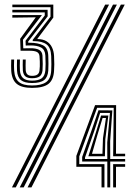

<svg xmlns="http://www.w3.org/2000/svg" viewBox="-20 -820 590 840"><path d="M120.2 -435.5Q75 -435.5 53.6 -452.9Q32.2 -470.2 29.2 -509.5Q28.8 -519 28.6 -531.6Q28.5 -544.2 29.2 -559.5H41.8Q41.2 -545.8 41.2 -533Q41.2 -520.2 42 -510.2Q44.5 -476.2 62.9 -461.1Q81.2 -446 120.2 -446Q160.5 -446 181.1 -460.2Q201.8 -474.5 204 -511Q204.8 -523.2 204.8 -539Q204.8 -554.8 204 -574.8Q202.5 -611.8 183.5 -625.9Q164.5 -640 128.5 -640H123.2L123 -645.5L201 -747V-788.5H34V-800H213.2V-743.2L142.8 -649.2Q168 -649.2 183.9 -639.2Q199.8 -629.2 207.6 -612.5Q215.5 -595.8 216.5 -575Q217.5 -552.8 217.5 -538.6Q217.5 -524.5 216.5 -511.2Q214.5 -470.8 192.1 -453.1Q169.8 -435.5 120.2 -435.5ZM120.2 -477.8Q101.2 -477.8 91.6 -485.5Q82 -493.2 80 -511Q79.2 -523 79.4 -535.6Q79.5 -548.2 79.8 -559.5H92.5Q92 -545.5 92 -533.1Q92 -520.8 92.5 -512.2Q93.8 -499.5 100.5 -493.9Q107.2 -488.2 120.2 -488.2Q135.8 -488.2 143.5 -493.8Q151.2 -499.2 152.8 -511.8Q154 -519.5 154.2 -529.4Q154.5 -539.2 154.2 -550.8Q154 -562.2 152.8 -574.5Q151.5 -587.8 141.1 -592.9Q130.8 -598 110 -598H70L68.2 -650.2L136.5 -744.2L34 -742.8V-754.2H163.5L80.5 -646.2L81.8 -608.5L110.2 -609Q136.8 -609.5 150.5 -602.2Q164.2 -595 165.8 -577.2Q167 -556.8 167 -540Q167 -523.2 166 -512Q163.8 -493 152.9 -485.4Q142 -477.8 120.2 -477.8ZM120.2 -456.8Q87.8 -456.8 72.1 -469.2Q56.5 -481.8 54.5 -510.8Q54.2 -518.5 54.1 -532.1Q54 -545.8 54.5 -559.5H67.2Q66.5 -545.2 66.6 -532.6Q66.8 -520 67.2 -511.2Q69.2 -488.2 81.6 -477.8Q94 -467.2 120.2 -467.2Q148.8 -467.2 162.5 -477.5Q176.2 -487.8 178.5 -512Q179.5 -522.2 179.5 -540.6Q179.5 -559 178.5 -576.8Q177.2 -602.5 159.8 -612.1Q142.2 -621.8 110.2 -621.2L92.5 -620.8L91.8 -641.8L175.8 -752.2V-765.8H34V-777H188.2L188.5 -748.5L103.2 -638.2L103.5 -633H110.2Q145.8 -633 167.8 -622Q189.8 -611 191.2 -576.5Q192 -557.2 192 -540.4Q192 -523.5 191.2 -511.2Q189.2 -482.5 172.9 -469.6Q156.5 -456.8 120.2 -456.8ZM66.2 0 474.5 -800H491.5L83.5 0ZM32.2 0 440.2 -800H457.2L49 0ZM100.5 0 508.8 -800H525.8L117.5 0ZM424.2 0V-90.2H314V-138L396 -360H488L487.5 -147.5H527.5V-136.2H475L477.5 -348.5H405L326.8 -135.8V-101.8H437V0ZM475 0V-101.8H527.5V-90.2H487.5V0ZM449.5 0V-113.2H339.5V-133.2L382.5 -254.8L410.8 -337.5L471.5 -337L462 -203.2L462.2 -124.5H527.5V-113.2H462.2V0ZM352 -124.5H449.5L449.2 -196.5L461 -325.8H418L392.5 -247L352 -131ZM366.5 -136.2 400 -242.2 422.2 -314.5H454L440.8 -211.2L439 -136.2ZM382.5 -147.2H428.2L430.5 -215.2L443.5 -303.8H428.8L405.5 -227Z"/></svg>

Font: Big Shoulders Inline Display Thin SemiBold
Style: Regular
Weight: 600
Version: Version 2.002